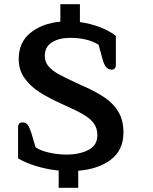

<svg xmlns="http://www.w3.org/2000/svg" viewBox="-20 -800 728 913"><path d="M259 11Q206 6 153 -10Q100 -26 66 -47V-197Q66 -206 71 -212Q76 -218 87 -218Q103 -218 112 -206Q121 -194 132 -158L149 -100Q171 -84 212.5 -74.5Q254 -65 296 -65Q358 -65 400.5 -87Q443 -109 443 -157Q443 -189 427.5 -211.5Q412 -234 379 -254Q346 -274 280 -303Q213 -333 169 -361Q125 -389 97 -428Q69 -467 69 -520Q69 -599 125 -644Q181 -689 267 -697V-780H360V-695Q410 -688 455 -671Q500 -654 531 -629V-490Q531 -481 526 -475Q521 -469 512 -469Q495 -469 484.5 -481Q474 -493 465 -528L449 -587Q397 -620 314 -620Q260 -620 226.5 -598.5Q193 -577 193 -534Q193 -505 211.5 -484Q230 -463 261 -446Q292 -429 358 -399Q362 -397 367.5 -394.5Q373 -392 380 -389Q442 -361 481.5 -333.5Q521 -306 544 -266.5Q567 -227 567 -170Q567 -87 508 -41.5Q449 4 352 12V93H259Z"/></svg>

Font: MaitreeSemiBold
Style: Regular
Weight: 600
Designer: CadsonDemak Team
Foundry: CadsonDemak
Version: Version 1.000